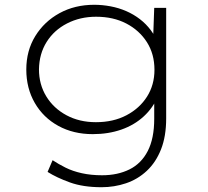

<svg xmlns="http://www.w3.org/2000/svg" viewBox="-20 -553 871 803"><path d="M405 230Q328 230 272.5 210Q217 190 179 166L200 117Q224 133 254 148Q284 163 322.5 171.5Q361 180 407 180Q472 180 521.5 155.5Q571 131 598 78.5Q625 26 625 -56V-141L641 -152Q621 -103 581.5 -66.5Q542 -30 487.5 -11Q433 8 368 8Q287 8 224 -26.5Q161 -61 125.5 -122.5Q90 -184 90 -262Q90 -341 127.5 -402Q165 -463 229 -498Q293 -533 374 -533Q408 -533 442.5 -526.5Q477 -520 508 -506.5Q539 -493 565 -473Q591 -453 610.5 -427Q630 -401 642 -368L620 -380L625 -520H675V-58Q675 17 653.5 71.5Q632 126 594 161.5Q556 197 507 213.5Q458 230 405 230ZM381 -42Q454 -42 509 -71Q564 -100 595 -149Q626 -198 626 -261Q626 -327 594.5 -376.5Q563 -426 508.5 -454.5Q454 -483 382 -483Q315 -483 260.5 -455Q206 -427 175 -377.5Q144 -328 143 -263Q143 -200 173.5 -150Q204 -100 258 -71Q312 -42 381 -42Z"/></svg>

Font: Lexend Mega ExtraLight
Style: Regular
Weight: 250
Version: Version 1.007